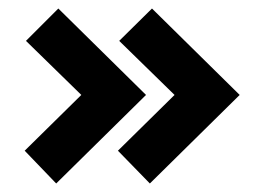

<svg xmlns="http://www.w3.org/2000/svg" viewBox="-20 -577 620 451"><path d="M38 -223 171 -354 41 -481 117 -557 323 -354 112 -146ZM257 -223 390 -354 260 -481 337 -557 543 -354 332 -146Z"/></svg>

Font: Mina
Style: Bold
Weight: 700
Version: Version 1.000